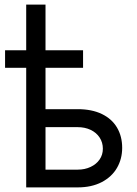

<svg xmlns="http://www.w3.org/2000/svg" viewBox="-20 -814 593 834"><path d="M340.8 -519.5H2V-595.7H340.8ZM510.7 -171.9Q510.7 -124 488.3 -85Q465.8 -45.9 421.9 -22.9Q377.9 0 317.4 0H93.8V-793.9H177.7V-77.1H317.4Q348.6 -77.1 373.5 -88.9Q398.4 -100.6 412.6 -121.1Q426.8 -141.6 426.8 -168Q426.8 -195.3 412.6 -216.8Q398.4 -238.3 373.5 -250Q348.6 -261.7 317.4 -261.7H165V-339.8H317.4Q378.9 -339.8 422.4 -318.8Q465.8 -297.9 488.3 -259.8Q510.7 -221.7 510.7 -171.9Z"/></svg>

Font: WEMIX Pretendard Variable
Style: Regular
Weight: 400
Designer: Base glyphs from Inter by Rasmus Andersson; Hangeul glyphs from Noto Sans CJK(Source Han Sans) by Jang Soo-young and Kan
Foundry: Kil Hyung-jin
Version: Version 1.000;Glyphs 3.2 (3208)